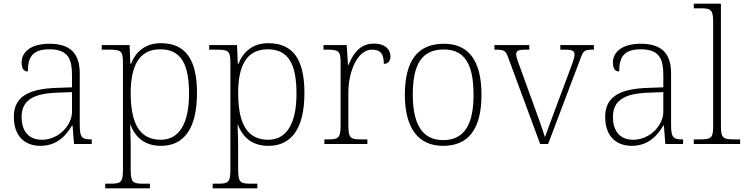

<svg xmlns="http://www.w3.org/2000/svg" viewBox="-20 -780 4037 1040"><path d="M199 10C294 10 343 -54 370 -100H373L381 0H477V-25H471C419 -25 412 -40 412 -111V-383C412 -485 366 -543 248 -543C137 -543 97 -490 97 -443C97 -408 108 -393 131 -393C131 -467 153 -513 248 -513C354 -513 370 -454 370 -371V-307L287 -304C128 -299 55 -252 55 -147C55 -39 118 10 199 10ZM207 -23C129 -23 97 -78 97 -145C97 -225 142 -273 289 -278L370 -281V-174C370 -104 300 -23 207 -23Z M550 240H792V215H758C702 215 688 210 688 140V18C688 -45 685 -83 685 -104H687C715 -31 769 10 852 10C973 10 1047 -79 1047 -276C1047 -460 984 -546 851 -546C765 -546 714 -497 690 -435H686L682 -536H531V-511H568C635 -511 646 -506 646 -439V139C646 210 633 215 576 215H550ZM851 -23C730 -23 688 -121 688 -277C688 -416 729 -513 848 -513C962 -513 1004 -431 1004 -272C1004 -112 951 -23 851 -23Z M1132 240H1374V215H1340C1284 215 1270 210 1270 140V18C1270 -45 1267 -83 1267 -104H1269C1297 -31 1351 10 1434 10C1555 10 1629 -79 1629 -276C1629 -460 1566 -546 1433 -546C1347 -546 1296 -497 1272 -435H1268L1264 -536H1113V-511H1150C1217 -511 1228 -506 1228 -439V139C1228 210 1215 215 1158 215H1132ZM1433 -23C1312 -23 1270 -121 1270 -277C1270 -416 1311 -513 1430 -513C1544 -513 1586 -431 1586 -272C1586 -112 1533 -23 1433 -23Z M1737 0H1970V-25H1937C1880 -25 1867 -30 1867 -100V-280C1867 -393 1917 -511 1994 -511C2038 -511 2059 -492 2059 -434C2084 -434 2095 -452 2095 -475C2095 -515 2062 -544 2006 -544C1927 -544 1891 -485 1867 -427H1865L1858 -536H1732V-511H1747C1814 -511 1825 -506 1825 -439V-101C1825 -30 1811 -25 1755 -25H1737Z M2380 10C2516 10 2588 -79 2588 -267C2588 -458 2514 -543 2384 -543C2245 -543 2173 -454 2173 -267C2173 -79 2251 10 2380 10ZM2380 -21C2265 -21 2216 -111 2216 -267C2216 -430 2263 -512 2384 -512C2496 -512 2545 -434 2545 -267C2545 -116 2502 -21 2380 -21Z M2735 -462 2906 0H2949L3122 -457C3140 -507 3145 -511 3193 -511H3197V-536H3015V-511H3041C3083 -511 3092 -503 3092 -484C3092 -464 3078 -431 3057 -374L2994 -206C2962 -121 2941 -62 2932 -37C2921 -73 2895 -147 2874 -203L2800 -407C2790 -434 2776 -469 2776 -485C2776 -503 2784 -511 2825 -511H2847V-536H2658V-511C2713 -511 2719 -508 2735 -462Z M3402 10C3497 10 3546 -54 3573 -100H3576L3584 0H3680V-25H3674C3622 -25 3615 -40 3615 -111V-383C3615 -485 3569 -543 3451 -543C3340 -543 3300 -490 3300 -443C3300 -408 3311 -393 3334 -393C3334 -467 3356 -513 3451 -513C3557 -513 3573 -454 3573 -371V-307L3490 -304C3331 -299 3258 -252 3258 -147C3258 -39 3321 10 3402 10ZM3410 -23C3332 -23 3300 -78 3300 -145C3300 -225 3345 -273 3492 -278L3573 -281V-174C3573 -104 3503 -23 3410 -23Z M3738 0H3989V-25H3963C3896 -25 3885 -30 3885 -98V-760H3738V-735H3773C3829 -735 3843 -730 3843 -659V-98C3843 -30 3832 -25 3765 -25H3738Z"/></svg>

Font: Noto Serif Gurmukhi ExtraLight
Style: Regular
Weight: 200
Designer: Vaibhav Singh and the Monotype Design Team
Foundry: Monotype Imaging Inc.
Version: Version 2.004